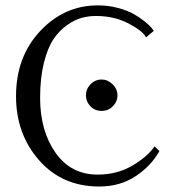

<svg xmlns="http://www.w3.org/2000/svg" viewBox="-20 -678 639 708"><path d="M355 -269Q330.1 -269 313.5 -286.1Q296.9 -303.2 296.9 -326.2Q296.9 -350.1 314 -367.4Q331.1 -384.8 355 -384.8Q377 -384.8 395 -367.4Q413.1 -350.1 413.1 -326.2Q413.1 -303.2 396 -286.1Q378.9 -269 355 -269ZM567.9 -121.1Q538.1 -66.9 480.5 -28.6Q422.9 9.8 346.2 9.8Q209 9.8 124 -87.2Q39.1 -184.1 39.1 -323.2Q39.1 -468.3 127.9 -563.2Q216.8 -658.2 340.8 -658.2Q379.9 -658.2 415 -648.7Q450.2 -639.2 472.7 -626.5Q495.1 -613.8 512.9 -599.4Q530.8 -585 538.3 -575.9Q545.9 -566.9 546.9 -564L518.1 -540Q509.3 -562 455.6 -590.6Q401.9 -619.1 334 -619.1Q308.1 -619.1 282.5 -612.5Q256.8 -606 228 -585.9Q199.2 -565.9 177.5 -533.9Q155.8 -502 141.8 -446Q127.9 -390.1 127.9 -316.9Q127.9 -195.8 184.6 -115Q241.2 -34.2 339.8 -34.2Q411.6 -34.2 467.8 -67.1Q523.9 -100.1 549.8 -138.2Z"/></svg>

Font: Biolilbert
Style: Regular
Weight: 400
Designer: Philipp H. Poll
Foundry: Philipp H. Poll
Version: Version 1.1.0